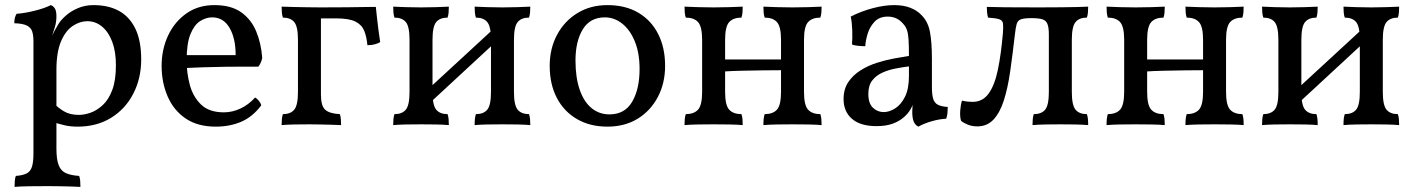

<svg xmlns="http://www.w3.org/2000/svg" viewBox="-20 -487 5536 752"><path d="M37 245Q37 231 38 220.5Q39 210 42 202Q69 200 84 192.5Q99 185 105 166.5Q111 148 111 115V-325Q111 -349 106 -364Q101 -379 85 -387Q69 -395 36 -396Q36 -407 38 -416Q40 -425 45 -433Q76 -435 116 -445Q156 -455 179 -467Q188 -464 194.5 -454.5Q201 -445 201 -423Q201 -400 194.5 -379.5Q188 -359 177 -325L201 -306V95Q201 138 210 160.5Q219 183 239 191.5Q259 200 290 202Q293 210 294 220.5Q295 231 295 245Q280 244 259.5 243.5Q239 243 216 242.5Q193 242 169 242Q134 242 95.5 242.5Q57 243 37 245ZM284 9Q256 9 234.5 4Q213 -1 187 -9V-86Q207 -65 230.5 -51Q254 -37 289 -37Q310 -37 334.5 -45.5Q359 -54 382 -75Q405 -96 419.5 -134Q434 -172 434 -232Q434 -285 419.5 -323.5Q405 -362 379.5 -383Q354 -404 322 -404Q293 -404 265 -385.5Q237 -367 219 -325Q201 -283 201 -213L172 -319Q185 -351 194.5 -368Q204 -385 209 -393Q218 -408 237.5 -425.5Q257 -443 285 -455Q313 -467 346 -467Q405 -467 446.5 -444Q488 -421 510.5 -374Q533 -327 533 -254Q533 -180 502 -120Q471 -60 415 -25.5Q359 9 284 9Z M825 9Q754 9 707 -23Q660 -55 636.5 -109.5Q613 -164 613 -229Q613 -293 638 -347Q663 -401 709.5 -434Q756 -467 820 -467Q885 -467 924.5 -439Q964 -411 983.5 -364Q1003 -317 1007 -260Q1003 -240 992 -226Q975 -226 941 -226Q907 -226 864 -225.5Q821 -225 776 -223.5Q731 -222 691 -220V-271H903Q903 -337 879 -378Q855 -419 811 -419Q787 -419 764 -404.5Q741 -390 726 -353.5Q711 -317 711 -250Q711 -201 723.5 -154.5Q736 -108 767.5 -77.5Q799 -47 857 -47Q890 -47 922 -62Q954 -77 979 -105Q987 -101 994.5 -91.5Q1002 -82 1003 -74Q969 -29 924.5 -10Q880 9 825 9Z M1083 3Q1083 -11 1084 -21Q1085 -31 1088 -40Q1118 -40 1132.5 -57.5Q1147 -75 1147 -127V-331Q1147 -383 1132.5 -400.5Q1118 -418 1088 -418Q1085 -427 1084 -437.5Q1083 -448 1083 -461Q1105 -460 1133 -459.5Q1161 -459 1189 -458.5Q1217 -458 1237 -458V-116Q1237 -72 1254 -57Q1271 -42 1311 -40Q1314 -32 1315 -21Q1316 -10 1316 3Q1297 2 1276 1.5Q1255 1 1234 0.5Q1213 0 1192 0Q1161 0 1133 0.5Q1105 1 1083 3ZM1419 -310Q1416 -343 1406.5 -366.5Q1397 -390 1372 -402.5Q1347 -415 1297 -415H1215L1234 -458Q1294 -458 1337 -458.5Q1380 -459 1408.5 -459.5Q1437 -460 1452 -460Q1454 -444 1456 -422.5Q1458 -401 1461.5 -375.5Q1465 -350 1469 -322Q1461 -317 1448 -313.5Q1435 -310 1419 -310Z M1839 3Q1839 -11 1840 -21Q1841 -31 1844 -40Q1874 -40 1888.5 -57.5Q1903 -75 1903 -127V-331Q1903 -383 1888.5 -400.5Q1874 -418 1844 -418Q1841 -427 1840 -437.5Q1839 -448 1839 -461Q1861 -460 1889 -459Q1917 -458 1948 -458Q1979 -458 2007 -459Q2035 -460 2057 -461Q2057 -448 2056 -437.5Q2055 -427 2052 -418Q2022 -418 2007.5 -400.5Q1993 -383 1993 -331V-127Q1993 -75 2007.5 -57.5Q2022 -40 2052 -40Q2055 -31 2056 -21Q2057 -11 2057 3Q2035 1 2007 0.5Q1979 0 1948 0Q1917 0 1889 0.5Q1861 1 1839 3ZM1520 3Q1520 -11 1521 -21Q1522 -31 1525 -40Q1555 -40 1569.5 -57.5Q1584 -75 1584 -127V-331Q1584 -383 1569.5 -400.5Q1555 -418 1525 -418Q1522 -427 1521 -437.5Q1520 -448 1520 -461Q1542 -460 1570 -459Q1598 -458 1629 -458Q1660 -458 1688 -459Q1716 -460 1738 -461Q1738 -448 1737 -437.5Q1736 -427 1733 -418Q1703 -418 1688.5 -400.5Q1674 -383 1674 -331V-127Q1674 -75 1688.5 -57.5Q1703 -40 1733 -40Q1736 -31 1737 -21Q1738 -11 1738 3Q1716 1 1688 0.5Q1660 0 1629 0Q1598 0 1570 0.5Q1542 1 1520 3ZM1656 -77V-137L1924 -384V-325Z M2359 9Q2291 9 2240 -20.5Q2189 -50 2161 -103.5Q2133 -157 2133 -229Q2133 -297 2162 -351Q2191 -405 2242 -436Q2293 -467 2359 -467Q2430 -467 2480.5 -437Q2531 -407 2558 -353.5Q2585 -300 2585 -229Q2585 -161 2556.5 -107Q2528 -53 2477.5 -22Q2427 9 2359 9ZM2367 -39Q2427 -39 2456 -88.5Q2485 -138 2485 -217Q2485 -279 2466.5 -324.5Q2448 -370 2417 -394.5Q2386 -419 2349 -419Q2291 -419 2262.5 -372Q2234 -325 2234 -250Q2234 -183 2250.5 -135.5Q2267 -88 2297 -63.5Q2327 -39 2367 -39Z M2970 3Q2970 -11 2971 -21Q2972 -31 2975 -40Q3007 -40 3023 -57.5Q3039 -75 3039 -127V-331Q3039 -383 3023 -400.5Q3007 -418 2975 -418Q2972 -427 2971 -437.5Q2970 -448 2970 -461Q2993 -460 3022.5 -459Q3052 -458 3084 -458Q3116 -458 3146 -459Q3176 -460 3198 -461Q3198 -448 3197 -437.5Q3196 -427 3193 -418Q3161 -418 3145 -400.5Q3129 -383 3129 -331V-127Q3129 -75 3145 -57.5Q3161 -40 3193 -40Q3196 -31 3197 -21Q3198 -11 3198 3Q3176 1 3146 0.5Q3116 0 3084 0Q3052 0 3022.5 0.5Q2993 1 2970 3ZM2661 3Q2661 -11 2662 -21Q2663 -31 2666 -40Q2698 -40 2714 -57.5Q2730 -75 2730 -127V-331Q2730 -383 2714 -400.5Q2698 -418 2666 -418Q2663 -427 2662 -437.5Q2661 -448 2661 -461Q2684 -460 2713.5 -459Q2743 -458 2775 -458Q2807 -458 2837 -459Q2867 -460 2889 -461Q2889 -448 2888 -437.5Q2887 -427 2884 -418Q2852 -418 2836 -400.5Q2820 -383 2820 -331V-127Q2820 -75 2836 -57.5Q2852 -40 2884 -40Q2887 -31 2888 -21Q2889 -11 2889 3Q2867 1 2837 0.5Q2807 0 2775 0Q2743 0 2713.5 0.5Q2684 1 2661 3ZM2815 -207V-254H3043V-212Q3014 -212 2971.5 -211.5Q2929 -211 2886.5 -210Q2844 -209 2815 -207Z M3577 9Q3566 4 3559.5 -9Q3553 -22 3553 -50Q3553 -59 3554 -71.5Q3555 -84 3558 -94H3560Q3557 -78 3546.5 -59.5Q3536 -41 3519 -27Q3502 -12 3476 -2.5Q3450 7 3413 7Q3350 7 3317 -21.5Q3284 -50 3284 -99Q3284 -138 3302.5 -165.5Q3321 -193 3350.5 -211.5Q3380 -230 3414.5 -241Q3449 -252 3482 -258Q3515 -264 3540 -268Q3540 -309 3538.5 -332Q3537 -355 3532.5 -368.5Q3528 -382 3519 -392Q3507 -407 3491.5 -414.5Q3476 -422 3457 -422Q3424 -422 3405 -401.5Q3386 -381 3378 -354Q3370 -327 3369 -306Q3358 -306 3341.5 -307.5Q3325 -309 3317 -313Q3319 -338 3318 -369Q3317 -400 3312 -422Q3353 -443 3398.5 -455Q3444 -467 3482 -467Q3519 -467 3545.5 -456.5Q3572 -446 3588 -429Q3614 -404 3622 -363.5Q3630 -323 3630 -256V-146Q3630 -118 3634.5 -101.5Q3639 -85 3652 -77.5Q3665 -70 3692 -68Q3692 -58 3691 -45.5Q3690 -33 3686 -22Q3661 -21 3630.5 -12.5Q3600 -4 3577 9ZM3441 -48Q3463 -48 3486 -62.5Q3509 -77 3524.5 -108Q3540 -139 3540 -189V-227Q3515 -224 3487 -218.5Q3459 -213 3435 -202Q3411 -191 3396 -171.5Q3381 -152 3381 -119Q3381 -82 3399 -65Q3417 -48 3441 -48Z M3808 8Q3787 8 3770 1Q3753 -6 3744 -14Q3739 -31 3741 -55.5Q3743 -80 3748 -93Q3759 -90 3771 -89Q3783 -88 3789 -88Q3829 -88 3852.5 -121Q3876 -154 3888.5 -214.5Q3901 -275 3908 -357Q3910 -382 3908.5 -394.5Q3907 -407 3894 -411.5Q3881 -416 3850 -418Q3847 -427 3846 -438.5Q3845 -450 3845 -460Q3871 -459 3918.5 -458.5Q3966 -458 4048 -458Q4102 -458 4138.5 -458.5Q4175 -459 4200 -459.5Q4225 -460 4242 -461Q4242 -448 4241 -437.5Q4240 -427 4237 -418Q4207 -418 4192.5 -400.5Q4178 -383 4178 -331V-127Q4178 -75 4192.5 -57.5Q4207 -40 4237 -40Q4240 -31 4241 -21Q4242 -11 4242 3Q4220 1 4192 0.5Q4164 0 4133 0Q4102 0 4074 0.5Q4046 1 4024 3Q4024 -11 4025 -21Q4026 -31 4029 -40Q4059 -40 4073.5 -57.5Q4088 -75 4088 -127V-352Q4088 -379 4082.5 -393Q4077 -407 4062.5 -411.5Q4048 -416 4020 -416Q3992 -416 3979 -411.5Q3966 -407 3962 -393Q3958 -379 3955 -352Q3946 -273 3936.5 -207Q3927 -141 3911.5 -93Q3896 -45 3871 -18.5Q3846 8 3808 8Z M4623 3Q4623 -11 4624 -21Q4625 -31 4628 -40Q4660 -40 4676 -57.5Q4692 -75 4692 -127V-331Q4692 -383 4676 -400.5Q4660 -418 4628 -418Q4625 -427 4624 -437.5Q4623 -448 4623 -461Q4646 -460 4675.5 -459Q4705 -458 4737 -458Q4769 -458 4799 -459Q4829 -460 4851 -461Q4851 -448 4850 -437.5Q4849 -427 4846 -418Q4814 -418 4798 -400.5Q4782 -383 4782 -331V-127Q4782 -75 4798 -57.5Q4814 -40 4846 -40Q4849 -31 4850 -21Q4851 -11 4851 3Q4829 1 4799 0.5Q4769 0 4737 0Q4705 0 4675.5 0.5Q4646 1 4623 3ZM4314 3Q4314 -11 4315 -21Q4316 -31 4319 -40Q4351 -40 4367 -57.5Q4383 -75 4383 -127V-331Q4383 -383 4367 -400.5Q4351 -418 4319 -418Q4316 -427 4315 -437.5Q4314 -448 4314 -461Q4337 -460 4366.5 -459Q4396 -458 4428 -458Q4460 -458 4490 -459Q4520 -460 4542 -461Q4542 -448 4541 -437.5Q4540 -427 4537 -418Q4505 -418 4489 -400.5Q4473 -383 4473 -331V-127Q4473 -75 4489 -57.5Q4505 -40 4537 -40Q4540 -31 4541 -21Q4542 -11 4542 3Q4520 1 4490 0.5Q4460 0 4428 0Q4396 0 4366.5 0.5Q4337 1 4314 3ZM4468 -207V-254H4696V-212Q4667 -212 4624.5 -211.5Q4582 -211 4539.5 -210Q4497 -209 4468 -207Z M5242 3Q5242 -11 5243 -21Q5244 -31 5247 -40Q5277 -40 5291.5 -57.5Q5306 -75 5306 -127V-331Q5306 -383 5291.5 -400.5Q5277 -418 5247 -418Q5244 -427 5243 -437.5Q5242 -448 5242 -461Q5264 -460 5292 -459Q5320 -458 5351 -458Q5382 -458 5410 -459Q5438 -460 5460 -461Q5460 -448 5459 -437.5Q5458 -427 5455 -418Q5425 -418 5410.5 -400.5Q5396 -383 5396 -331V-127Q5396 -75 5410.5 -57.5Q5425 -40 5455 -40Q5458 -31 5459 -21Q5460 -11 5460 3Q5438 1 5410 0.5Q5382 0 5351 0Q5320 0 5292 0.5Q5264 1 5242 3ZM4923 3Q4923 -11 4924 -21Q4925 -31 4928 -40Q4958 -40 4972.5 -57.5Q4987 -75 4987 -127V-331Q4987 -383 4972.5 -400.5Q4958 -418 4928 -418Q4925 -427 4924 -437.5Q4923 -448 4923 -461Q4945 -460 4973 -459Q5001 -458 5032 -458Q5063 -458 5091 -459Q5119 -460 5141 -461Q5141 -448 5140 -437.5Q5139 -427 5136 -418Q5106 -418 5091.5 -400.5Q5077 -383 5077 -331V-127Q5077 -75 5091.5 -57.5Q5106 -40 5136 -40Q5139 -31 5140 -21Q5141 -11 5141 3Q5119 1 5091 0.5Q5063 0 5032 0Q5001 0 4973 0.5Q4945 1 4923 3ZM5059 -77V-137L5327 -384V-325Z"/></svg>

Font: Vollkorn
Style: Regular
Weight: 400
Designer: Friedrich Althausen
Foundry: Friedrich Althausen
Version: Version 5.001